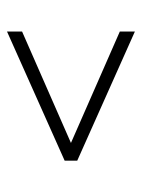

<svg xmlns="http://www.w3.org/2000/svg" viewBox="51 -654 405 548"><g transform="rotate(-90 254.0 -379.5)"><path d="M438.5 -197.5 70 -362V-398L438.5 -562.5V-519.5L120.5 -380L438.5 -240.5Z"/></g></svg>

Font: Encode Sans Condensed Condensed ExtraLight
Style: Regular
Weight: 200
Width: 3
Designer: Multiple Designers
Foundry: Impallari Type
Version: Version 3.000; ttfautohint (v1.8.3) -l 8 -r 50 -G 200 -x 14 